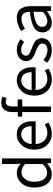

<svg xmlns="http://www.w3.org/2000/svg" viewBox="1110 -1960 861 3122"><g transform="rotate(-90 1541.0 -398.5)"><path d="M277.3 12.7Q173.8 12.7 113.3 -62.5Q52.7 -137.7 52.7 -271.5Q52.7 -399.4 122.1 -478Q191.4 -556.6 288.1 -556.6Q334 -556.6 368.2 -541.5Q402.3 -526.4 441.4 -493.2L435.5 -586.9V-795.9H527.3V0H453.1L444.3 -64.5H442.4Q363.3 12.7 277.3 12.7ZM435.5 -137.7V-422.9Q371.1 -480.5 303.7 -480.5Q237.3 -480.5 192.4 -422.4Q147.5 -364.3 147.5 -272.5Q147.5 -173.8 186.5 -118.7Q225.6 -63.5 296.9 -63.5Q368.2 -63.5 435.5 -137.7Z M929.7 12.7Q818.4 12.7 744.1 -64.5Q669.9 -141.6 669.9 -271.5Q669.9 -398.4 743.2 -477.5Q816.4 -556.6 915 -556.6Q1017.6 -556.6 1074.2 -488.3Q1130.9 -419.9 1130.9 -301.8Q1130.9 -275.4 1127 -250H760.7Q764.6 -163.1 814.5 -111.3Q864.3 -59.6 941.4 -59.6Q1014.6 -59.6 1077.1 -102.5L1110.4 -43Q1025.4 12.7 929.7 12.7ZM759.8 -315.4H1050.8Q1050.8 -397.5 1015.6 -440.9Q980.5 -484.4 916 -484.4Q856.4 -484.4 812 -439Q767.6 -393.6 759.8 -315.4Z M1529.3 -791 1508.8 -721.7Q1476.6 -736.3 1448.2 -736.3Q1371.1 -736.3 1371.1 -628.9V-543H1486.3V-468.8H1371.1V0H1280.3V-468.8H1206.1V-538.1L1280.3 -543V-629.9Q1280.3 -714.8 1319.3 -761.7Q1358.4 -808.6 1437.5 -808.6Q1486.3 -808.6 1529.3 -791Z M1807.6 12.7Q1696.3 12.7 1622.1 -64.5Q1547.9 -141.6 1547.9 -271.5Q1547.9 -398.4 1621.1 -477.5Q1694.3 -556.6 1793 -556.6Q1895.5 -556.6 1952.1 -488.3Q2008.8 -419.9 2008.8 -301.8Q2008.8 -275.4 2004.9 -250H1638.7Q1642.6 -163.1 1692.4 -111.3Q1742.2 -59.6 1819.3 -59.6Q1892.6 -59.6 1955.1 -102.5L1988.3 -43Q1903.3 12.7 1807.6 12.7ZM1637.7 -315.4H1928.7Q1928.7 -397.5 1893.6 -440.9Q1858.4 -484.4 1793.9 -484.4Q1734.4 -484.4 1689.9 -439Q1645.5 -393.6 1637.7 -315.4Z M2285.2 12.7Q2171.9 12.7 2082 -61.5L2127 -122.1Q2206.1 -57.6 2288.1 -57.6Q2339.8 -57.6 2367.2 -81.5Q2394.5 -105.5 2394.5 -142.6Q2394.5 -162.1 2384.8 -177.7Q2375 -193.4 2353.5 -206.5Q2332 -219.7 2316.4 -227.1Q2300.8 -234.4 2270.5 -246.1Q2235.4 -259.8 2211.9 -270.5Q2188.5 -281.2 2162.1 -299.8Q2135.7 -318.4 2122.1 -344.7Q2108.4 -371.1 2108.4 -403.3Q2108.4 -469.7 2159.2 -513.2Q2210 -556.6 2295.9 -556.6Q2386.7 -556.6 2464.8 -496.1L2420.9 -436.5Q2355.5 -485.4 2295.9 -485.4Q2247.1 -485.4 2222.2 -463.4Q2197.3 -441.4 2197.3 -407.2Q2197.3 -389.6 2205.1 -376.5Q2212.9 -363.3 2231 -352.1Q2249 -340.8 2262.7 -335Q2276.4 -329.1 2303.7 -318.4Q2312.5 -315.4 2316.4 -313.5Q2349.6 -300.8 2365.2 -293.9Q2380.9 -287.1 2407.7 -272Q2434.6 -256.8 2447.8 -241.7Q2460.9 -226.6 2471.7 -202.1Q2482.4 -177.7 2482.4 -148.4Q2482.4 -79.1 2430.2 -33.2Q2377.9 12.7 2285.2 12.7Z M2735.4 12.7Q2665 12.7 2620.6 -28.3Q2576.2 -69.3 2576.2 -140.6Q2576.2 -228.5 2655.8 -276.4Q2735.4 -324.2 2910.2 -343.8Q2910.2 -481.4 2798.8 -481.4Q2721.7 -481.4 2635.7 -422.9L2599.6 -486.3Q2708 -556.6 2813.5 -556.6Q2909.2 -556.6 2955.6 -497.6Q3002 -438.5 3002 -334V0H2926.8L2918.9 -65.4H2916Q2822.3 12.7 2735.4 12.7ZM2761.7 -59.6Q2829.1 -59.6 2910.2 -131.8V-284.2Q2777.3 -267.6 2721.7 -234.9Q2666 -202.1 2666 -147.5Q2666 -103.5 2692.4 -81.5Q2718.8 -59.6 2761.7 -59.6Z"/></g></svg>

Font: Bpmf Zihi Sans Regular
Style: Regular
Weight: 400
Foundry: But Ko
Version: Version 1.320